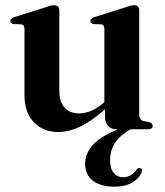

<svg xmlns="http://www.w3.org/2000/svg" viewBox="-20 -486 619 722"><path d="M72 -129V-377.5Q72 -393 59.5 -394.5L30.5 -395.5Q19 -397.5 19 -407Q19 -416 33.5 -421.5L149.5 -458Q172.5 -466.5 182.5 -466.5Q203 -466.5 203 -446V-146Q203 -102 223.2 -80.8Q243.5 -59.5 278.5 -59.5Q300 -59.5 323.5 -69.5Q347 -79.5 371 -100.5L372.5 -101.5V-377.5Q372.5 -393 360.5 -394.5L331.5 -395.5Q320 -397.5 320 -407Q320 -416 334.5 -421.5L450.5 -458Q473.5 -466.5 484 -466.5Q503.5 -466.5 503.5 -446V-56.5Q503.5 -35 519 -31L541.5 -26.5Q554 -22.5 554 -13Q554 0 537 0H471.5Q394 43 394 115Q394 148.5 407.8 164.5Q421.5 180.5 443.5 180.5Q459 180.5 472.2 172.5Q485.5 164.5 493.5 152Q500.5 143.5 507.5 146Q511.5 147 513.5 151.5Q515.5 156 512 163.5Q503.5 184.5 477.2 200.2Q451 216 411.5 216Q358 216 329 193.2Q300 170.5 300 129.5Q300 92 328.5 59.8Q357 27.5 424 0H416Q398 0 386.5 -12.8Q375 -25.5 375 -46V-75Q321 -28 279.2 -8.8Q237.5 10.5 200.5 10.5Q143.5 10.5 107.8 -25.8Q72 -62 72 -129Z"/></svg>

Font: Fraunces 72pt SemiBold
Style: Regular
Weight: 600
Version: Version 1.000;[b76b70a41]